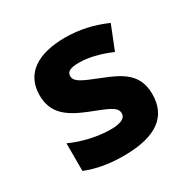

<svg xmlns="http://www.w3.org/2000/svg" viewBox="-132 -690 827 830"><g transform="rotate(-30 281.5 -275.0)"><path d="M258 10C423 10 498 -50 498 -160C498 -259 433 -295 342 -330C262 -362 229 -375 229 -405C229 -427 251 -436 289 -436C337 -436 391 -423 449 -398L496 -516C428 -546 361 -560 293 -560C158 -560 73 -508 73 -398C73 -309 129 -268 219 -232C302 -199 342 -187 342 -154C342 -128 313 -117 267 -117C204 -117 131 -133 70 -161V-23C128 0 189 10 258 10Z"/></g></svg>

Font: Noto Sans Mono SemiCondensed ExtraBold
Style: Regular
Weight: 800
Width: 4
Designer: Monotype Design Team
Foundry: Monotype Imaging Inc.
Version: Version 2.014